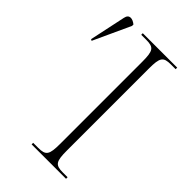

<svg xmlns="http://www.w3.org/2000/svg" viewBox="-222 -798 872 872"><g transform="rotate(45 214.0 -362.5)"><path d="M23 -525 105 -703V-712C84 -729 59 -733 53 -703L16 -529ZM163 0H384V-10H354C305 -10 296 -23 296 -95V-619C296 -691 305 -704 354 -704H384V-714H163V-704H195C244 -704 253 -691 253 -620V-95C253 -23 244 -10 195 -10H163Z"/></g></svg>

Font: Noto Serif Display SemiCondensed ExtraLight
Style: Regular
Weight: 200
Width: 4
Designer: Monotype Design Team
Foundry: Monotype Imaging Inc.
Version: Version 2.009